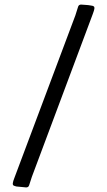

<svg xmlns="http://www.w3.org/2000/svg" viewBox="-20 -777 468 838"><path d="M321 -748Q324 -757 334 -757Q344 -756 355 -755.5Q366 -755 376 -753Q386 -752 389.5 -749Q393 -746 392 -739Q391 -732 385 -716L119 -5L107 32Q104 41 94 41Q84 40 73.5 39Q63 38 52 37Q43 35 39 32.5Q35 30 36 22Q37 14 43 -1L309 -710Z"/></svg>

Font: Hahmlet
Style: Regular
Weight: 400
Designer: Minjoo Ham & Mark Frömberg
Foundry: hypertype
Version: Version 1.002